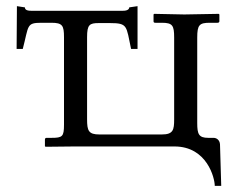

<svg xmlns="http://www.w3.org/2000/svg" viewBox="-20 -476 761 624"><path d="M301 -401H337C396 -401 390 -392 406 -317H427V-456L400 -452C400 -446 394 -441 380 -441H81C65 -441 61 -446 61 -452L35 -456L34 -317H54C74 -393 65 -402 115 -402H147C183 -402 188 -393 188 -355V-71C188 -32 183 -28 147 -28H131C128 -28 126 -26 126 -22V-1L128 1L221 0H547C653 0 678 103 678 128H699L695 -7C694 -21 684 -28 674 -28H657C626 -28 621 -40 621 -76V-354C621 -395 628 -402 662 -402H687C691 -402 693 -404 693 -407V-429L691 -431L579 -429L481 -431L479 -429V-407C479 -403 481 -402 485 -402H506C541 -402 546 -393 546 -354V-88C546 -54 543 -39 506 -39H303C268 -39 263 -51 263 -88V-355C263 -396 271 -401 301 -401Z"/></svg>

Font: Libertinus Serif Display
Style: Regular
Weight: 400
Designer: Philipp H. Poll, Khaled Hosny
Foundry: Caleb Maclennan
Version: Version 7.050;RELEASE